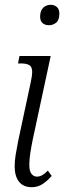

<svg xmlns="http://www.w3.org/2000/svg" viewBox="-20 -769 267 799"><path d="M184 -664Q168 -664 157.5 -672.5Q147 -681 147 -700Q147 -724 159.5 -736.5Q172 -749 191 -749Q206 -749 216.5 -740Q227 -731 227 -712Q227 -685 213.5 -674.5Q200 -664 184 -664ZM112 10Q77 10 59 -13Q41 -36 41 -77Q41 -99 45 -124Q49 -149 56 -184L108 -427Q114 -455 114 -469Q114 -491 102 -498Q90 -505 67 -505H55L61 -536H191L116 -187Q110 -157 106 -131Q102 -105 102 -83Q102 -57 111 -45.5Q120 -34 134 -34Q156 -34 179 -59L195 -37Q179 -18 158.5 -4Q138 10 112 10Z"/></svg>

Font: Noto Serif ExtraCondensed Light
Style: Italic
Weight: 300
Width: 2
Italic angle: -12°
Designer: Monotype Design Team
Foundry: Monotype Imaging Inc.
Version: Version 2.014; ttfautohint (v1.8.4.7-5d5b)